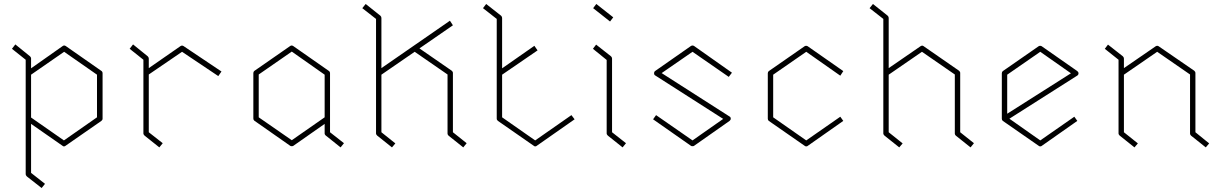

<svg xmlns="http://www.w3.org/2000/svg" viewBox="-20 -782 6137 964"><path d="M489 -426Q495 -422 495 -414V-186Q495 -180 489 -175L309 -50Q306 -47 301 -47Q297 -47 294 -50L136 -160V86L206 141L189 162L115 104Q109 98 109 93V-482L40 -537L57 -559L131 -499Q136 -494 136 -489V-439L295 -551Q302 -556 310 -551ZM467 -193V-407L302 -522L136 -407V-192L301 -77Z M887 -551Q894 -555 901 -551L1092 -423L1076 -400L894 -522L727 -408V-118L797 -63L780 -42L706 -101Q700 -107 700 -111V-482L631 -537L648 -559L722 -499Q727 -494 727 -488V-440Z M1637 -414V-118L1707 -63L1690 -42L1615 -102Q1610 -107 1610 -111V-160L1453 -50Q1451 -48 1445 -48Q1439 -48 1437 -50L1257 -176Q1252 -180 1252 -187V-415Q1252 -422 1257 -426L1437 -551Q1444 -556 1452 -551L1631 -426Q1637 -422 1637 -414ZM1610 -193V-407L1445 -523L1279 -408V-193L1445 -78Z M2254 -416V-118L2323 -63L2306 -42L2232 -101Q2227 -106 2227 -111V-408L2062 -522L1895 -407V-118L1965 -62L1948 -42L1874 -101Q1868 -107 1868 -111V-687L1799 -741L1816 -762L1890 -703Q1895 -698 1895 -692V-440L2239 -678L2254 -655L2086 -539L2248 -427Q2254 -422 2254 -416Z M2667 -77 2849 -204 2865 -183 2675 -50Q2672 -47 2667 -47Q2663 -47 2660 -50L2480 -175Q2474 -180 2474 -186V-687L2405 -741L2421 -762L2496 -703Q2501 -698 2501 -692V-439L2663 -552L2679 -529L2501 -407V-193Z M3053 -488V-118L3123 -63L3106 -42L3032 -101Q3026 -107 3026 -111V-481L2957 -537L2973 -558L3048 -499Q3053 -494 3053 -488ZM3043 -674 2958 -741 2974 -762 3059 -695Z M3639 -396 3457 -522 3302 -415 3643 -197Q3649 -194 3649 -186Q3649 -180 3643 -175L3465 -50Q3463 -48 3457 -48Q3451 -48 3449 -50L3259 -183L3274 -204L3457 -77L3611 -185L3270 -403Q3264 -406 3264 -414Q3264 -422 3270 -426L3449 -551Q3457 -556 3465 -551L3655 -417Z M4199 -402 4028 -522 3862 -407V-193L4028 -77L4199 -196L4214 -175L4036 -50Q4033 -47 4028 -47Q4023 -47 4020 -50L3840 -175Q3835 -179 3835 -186V-414Q3835 -421 3840 -425L4020 -550Q4027 -554 4035 -550L4214 -425Z M4801 -416V-118L4870 -63L4853 -42L4779 -101Q4774 -106 4774 -111V-408L4609 -522L4442 -407V-118L4512 -62L4495 -42L4421 -101Q4415 -107 4415 -111V-687L4346 -741L4363 -762L4437 -703Q4442 -698 4442 -692V-440L4602 -550Q4610 -555 4616 -551L4795 -427Q4801 -422 4801 -416Z M5389 -425Q5395 -420 5395 -414Q5395 -406 5388 -402L5048 -186L5203 -77L5374 -196L5389 -175L5211 -50Q5208 -47 5203 -47Q5198 -47 5195 -50L5015 -175Q5010 -179 5010 -186V-414Q5010 -421 5015 -425L5195 -550Q5202 -554 5210 -550ZM5037 -211 5357 -414 5203 -522 5037 -407Z M5982 -415V-118L6051 -62L6034 -42L5960 -101Q5955 -106 5955 -111V-408L5790 -522L5623 -407V-118L5693 -62L5676 -42L5602 -101Q5596 -107 5596 -111V-482L5527 -537L5543 -558L5618 -499Q5623 -494 5623 -488V-440L5783 -550Q5790 -554 5797 -550L5976 -427Q5982 -422 5982 -415Z"/></svg>

Font: Envoyer
Style: Regular
Weight: 400
Version: Version 0.1